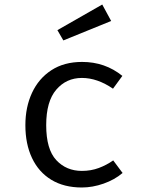

<svg xmlns="http://www.w3.org/2000/svg" viewBox="-20 -829 655 861"><path d="M347.2 -62.6Q387.7 -62.6 422.8 -75.6Q457.9 -88.7 487.7 -109.7L529.7 -53.3Q494.4 -23.1 444.6 -5.6Q394.9 11.8 347.2 11.8Q266.7 11.8 210 -22.8Q153.3 -57.4 123.6 -120.3Q93.8 -183.1 93.8 -267.7Q93.8 -348.7 123.6 -412.8Q153.3 -476.9 210.3 -514.1Q267.2 -551.3 348.2 -551.3Q451.3 -551.3 528.7 -488.7L486.7 -431.3Q416.4 -479.5 347.2 -479.5Q277.4 -479.5 232.3 -426.9Q187.2 -374.4 187.2 -267.7Q187.2 -159.5 232.3 -111Q277.4 -62.6 347.2 -62.6ZM438.5 -808.7 478.5 -734.9 264.1 -647.7 237.4 -693.8Z"/></svg>

Font: FiraCode Nerd Font
Style: Regular
Weight: 400
Designer: Carrois Corporate, Edenspiekermann AG, Nikita Prokopov
Foundry: Carrois Corporate, Edenspiekermann AG, Nikita Prokopov
Version: Version 6.002;Nerd Fonts 3.4.0